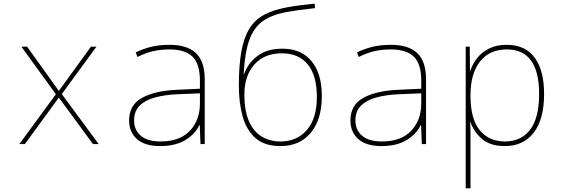

<svg xmlns="http://www.w3.org/2000/svg" viewBox="-20 -781 3040 1041"><path d="M85 0 283 -270 96 -528H127L299 -288L473 -528H503L315 -271L515 0H484L299 -252L115 0Z M848 11Q765 11 722.5 -27Q680 -65 680 -128Q680 -212 750 -250.5Q820 -289 937 -294L1064 -300V-343Q1064 -435 1023.5 -474Q983 -513 899 -513Q851 -513 810 -503.5Q769 -494 725 -472L716 -497Q757 -517 801 -527.5Q845 -538 900 -538Q995 -538 1042.5 -493Q1090 -448 1090 -350V0H1067L1063 -103H1061Q1039 -55 985.5 -22Q932 11 848 11ZM850 -14Q955 -14 1009.5 -72Q1064 -130 1064 -220V-275L942 -270Q873 -267 820 -252.5Q767 -238 737 -208Q707 -178 707 -128Q707 -76 743.5 -45Q780 -14 850 -14Z M1501 11Q1414 11 1365 -32.5Q1316 -76 1295.5 -150Q1275 -224 1275 -317Q1275 -428 1289 -503.5Q1303 -579 1333 -627Q1363 -675 1413 -701.5Q1463 -728 1535 -741Q1560 -746 1601.5 -751.5Q1643 -757 1686 -761L1688 -737Q1642 -732 1602 -726.5Q1562 -721 1534 -716Q1454 -701 1405 -666.5Q1356 -632 1331.5 -563.5Q1307 -495 1301 -378H1303Q1323 -437 1375 -477Q1427 -517 1512 -517Q1613 -517 1669 -449.5Q1725 -382 1725 -260Q1725 -133 1665 -61Q1605 11 1501 11ZM1501 -14Q1590 -14 1644 -76.5Q1698 -139 1698 -255Q1698 -372 1648.5 -432Q1599 -492 1508 -492Q1413 -492 1359 -431Q1305 -370 1305 -269Q1305 -180 1330 -123.5Q1355 -67 1399.5 -40.5Q1444 -14 1501 -14Z M2048 11Q1965 11 1922.5 -27Q1880 -65 1880 -128Q1880 -212 1950 -250.5Q2020 -289 2137 -294L2264 -300V-343Q2264 -435 2223.5 -474Q2183 -513 2099 -513Q2051 -513 2010 -503.5Q1969 -494 1925 -472L1916 -497Q1957 -517 2001 -527.5Q2045 -538 2100 -538Q2195 -538 2242.5 -493Q2290 -448 2290 -350V0H2267L2263 -103H2261Q2239 -55 2185.5 -22Q2132 11 2048 11ZM2050 -14Q2155 -14 2209.5 -72Q2264 -130 2264 -220V-275L2142 -270Q2073 -267 2020 -252.5Q1967 -238 1937 -208Q1907 -178 1907 -128Q1907 -76 1943.5 -45Q1980 -14 2050 -14Z M2505 240V-528H2527L2528 -399H2531Q2542 -434 2567 -466Q2592 -498 2632 -518Q2672 -538 2728 -538Q2827 -538 2878.5 -469Q2930 -400 2930 -271Q2930 -135 2874 -62Q2818 11 2717 11Q2638 11 2593 -28Q2548 -67 2531 -119H2529Q2531 -85 2531 -51Q2531 -17 2531 15V240ZM2717 -14Q2806 -14 2854.5 -78Q2903 -142 2903 -272Q2903 -513 2728 -513Q2634 -513 2582.5 -447.5Q2531 -382 2531 -265V-262Q2531 -135 2581.5 -74.5Q2632 -14 2717 -14Z"/></svg>

Font: Noto Sans Mono Thin
Style: Regular
Weight: 100
Designer: Monotype Design Team
Foundry: Monotype Imaging Inc.
Version: Version 2.014